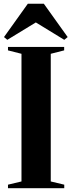

<svg xmlns="http://www.w3.org/2000/svg" viewBox="-20 -990 380 1010"><path d="M93 -35.5V-707L22 -725V-743H317.5V-725L247 -707V-35.5L318 -18.5V0H22V-18.5ZM18.5 -780.5 1 -795 126.5 -970.5H210.5L336 -795L318 -780.5L168.5 -872Z"/></svg>

Font: Merriweather 144pt
Style: Bold
Weight: 700
Version: Version 2.100